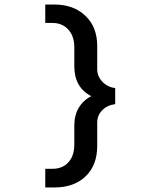

<svg xmlns="http://www.w3.org/2000/svg" viewBox="-20 -718 690 835"><path d="M217.8 97.2H176.8V16.1H208Q251.5 16.1 277.3 -12Q303.2 -40 303.2 -89.8V-171.9Q303.2 -217.3 322.8 -249.8Q342.3 -282.2 377 -299.8Q303.2 -337.4 303.2 -430.2V-512.2Q303.2 -560.5 277.1 -589.4Q251 -618.2 208 -618.2H176.8V-698.2H217.8Q299.8 -698.2 351.3 -649.4Q402.8 -600.6 402.8 -518.1V-417Q402.8 -386.7 424.8 -363Q446.8 -339.4 481 -335V-265.1Q446.3 -260.7 424.6 -238.5Q402.8 -216.3 402.8 -185.1V-84Q402.8 1 352.1 49.1Q301.3 97.2 217.8 97.2Z"/></svg>

Font: Azeret Mono
Style: Regular
Weight: 400
Designer: Martin Vácha
Foundry: Displaay
Version: Version 1.002